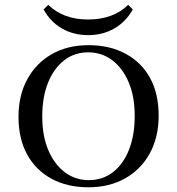

<svg xmlns="http://www.w3.org/2000/svg" viewBox="-20 -771 739 802"><path d="M349.2 11.3Q260.5 11.3 194.8 -24.6Q129 -60.5 93.1 -126.2Q57.3 -191.9 57.3 -283.1Q57.3 -372.6 94 -439.9Q130.6 -507.3 196.4 -544.8Q262.1 -582.3 350 -582.3Q438.7 -582.3 504.8 -546.4Q571 -510.5 606.9 -445.2Q642.7 -379.8 642.7 -287.9Q642.7 -198.4 606 -131Q569.4 -63.7 503.2 -26.2Q437.1 11.3 349.2 11.3ZM350.8 -18.5Q408.9 -18.5 452 -52Q495.2 -85.5 519 -146Q542.7 -206.5 542.7 -286.3Q542.7 -368.5 517.3 -427.8Q491.9 -487.1 448.4 -519.8Q404.8 -552.4 348.4 -552.4Q291.1 -552.4 248 -519Q204.8 -485.5 180.6 -425.4Q156.5 -365.3 156.5 -284.7Q156.5 -203.2 181.9 -143.5Q207.3 -83.9 251.2 -51.2Q295.2 -18.5 350.8 -18.5ZM348.4 -624.2Q287.9 -624.2 239.5 -651.6Q191.1 -679 162.1 -731.5L181.5 -750.8Q212.9 -720.2 254.8 -704.8Q296.8 -689.5 348.4 -689.5Q399.2 -689.5 441.9 -704.8Q484.7 -720.2 515.3 -750.8L534.7 -731.5Q505.6 -679.8 457.3 -652Q408.9 -624.2 348.4 -624.2Z"/></svg>

Font: Playfair 12pt Medium
Style: Regular
Weight: 500
Designer: Claus Eggers Sørensen
Foundry: Claus Eggers Sørensen
Version: Version 2.000;gftools[0.9.28]